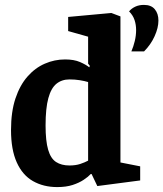

<svg xmlns="http://www.w3.org/2000/svg" viewBox="-20 -752 667 784"><path d="M213.7 11.9Q157.5 11.9 114.6 -12.5Q71.7 -37 48.4 -89Q25 -140.9 25 -220.9Q25 -295.6 43.1 -350Q61.3 -404.3 92.3 -439.5Q123.3 -474.8 163 -492Q202.6 -509.3 245.7 -509.3Q282.4 -509.3 306.9 -498.6Q331.3 -487.9 344.5 -477.1L346.9 -483.1L339.8 -492V-602.2L258.3 -625.2V-682.8L434.7 -699L471.8 -685V-88.6L552.4 -72.8V-15.2L377.4 7.7L354 -41.3L350.8 -41.6Q340.4 -30.2 321.7 -17.8Q303 -5.3 276.5 3.3Q249.9 11.9 213.7 11.9ZM263.7 -76.3Q288.7 -76.3 307.5 -82.5Q326.3 -88.8 339.8 -96V-417Q325.2 -421.4 305.8 -424.5Q286.4 -427.7 263.6 -427.7Q232.4 -427.7 210.5 -410Q188.6 -392.3 177.4 -351.2Q166.1 -310.1 166.1 -239.6Q166.1 -176.4 176.6 -140.6Q187 -104.7 208.9 -90.5Q230.8 -76.3 263.7 -76.3ZM516.4 -542Q525 -561.9 530.4 -584.6Q535.8 -607.4 535.8 -629.1Q535.8 -650.9 529.4 -670.2Q523 -689.6 507 -705.6Q517 -717.6 532.4 -724.8Q547.8 -732 567.7 -732Q597.5 -732 612.2 -714.1Q626.9 -696.3 626.9 -668.1Q626.9 -638.6 611.4 -604.3Q596 -570 568.2 -542Z"/></svg>

Font: Faustina Light
Style: Regular
Weight: 300
Designer: Alfonso Garcia
Foundry: http://www.omnibus-type.com
Version: Version 1.200